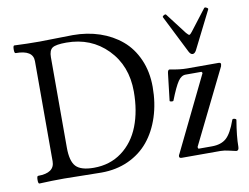

<svg xmlns="http://www.w3.org/2000/svg" viewBox="-76 -795 1186 915"><g transform="rotate(-10 517.0 -337.0)"><path d="M872.1 -478Q862.8 -478 855 -492.2L763.2 -674.8Q760.7 -679.2 768.6 -683.8Q776.4 -688.5 779.8 -685.1L857.9 -583Q868.7 -570.8 872.1 -570.8Q877 -570.8 886.2 -583L963.9 -684.1Q967.3 -688.5 975.8 -683.8Q984.4 -679.2 981.9 -674.8L890.1 -492.2Q882.3 -478 872.1 -478ZM45.9 2.9Q39.6 2.9 39.8 -15.6Q40 -34.2 45.9 -34.2Q126 -34.2 126 -90.8V-575.2Q126 -628.9 42 -628.9Q35.6 -628.9 35.9 -647.5Q36.1 -666 42 -666Q103.5 -663.1 165 -663.1Q192.4 -663.1 245.6 -664.6Q298.8 -666 325.2 -666Q394.5 -666 454.6 -645.8Q514.6 -625.5 559.8 -587.4Q605 -549.3 631.1 -490Q657.2 -430.7 657.2 -356.9Q657.2 -278.8 635.7 -212.6Q614.3 -146.5 575 -98.6Q535.6 -50.8 476.8 -23.9Q418 2.9 346.2 2.9Q316.4 2.9 256.1 1.5Q195.8 0 165 0Q106 0 45.9 2.9ZM314.9 -25.9Q393.1 -25.9 450.4 -68.4Q507.8 -110.8 536.4 -183.8Q564.9 -256.8 564.9 -351.1Q564.9 -476.1 486.3 -556.2Q407.7 -636.2 288.1 -636.2Q237.8 -636.2 220.9 -625Q204.1 -613.8 204.1 -580.1V-143.1Q204.1 -77.1 228.3 -51.5Q252.4 -25.9 314.9 -25.9ZM997.1 13.2Q995.1 13.2 964.8 5.9Q940.9 0 922.9 0H734.9Q723.1 0 723.1 -8.8Q723.1 -14.6 727.1 -20L902.8 -380.9L898.9 -387.2H821.8Q801.3 -387.2 785.2 -363.8Q768.1 -338.9 743.2 -274.9Q742.7 -273.9 740.7 -273.2Q738.8 -272.5 736.1 -272.7Q733.4 -272.9 730.7 -273.4Q728 -273.9 726.3 -275.1Q724.6 -276.4 725.1 -277.8L740.2 -407.2Q741.7 -424.8 751 -424.8Q798.3 -415 834 -415H985.8Q997.1 -415 997.1 -407.2Q997.1 -404.8 995.1 -397L817.9 -37.1L820.8 -28.8H886.2Q930.7 -28.8 956.1 -51.3Q981.4 -73.7 1003.9 -137.2Q1004.9 -140.1 1009.8 -140.1Q1014.6 -140.1 1019 -137.9Q1023.4 -135.7 1022.9 -132.8Q1009.8 -54.7 1009.8 -5.9Q1009.8 13.2 997.1 13.2Z"/></g></svg>

Font: Junicode SmCond
Style: Regular
Weight: 400
Width: 4
Designer: Peter S. Baker
Version: Version 2.206